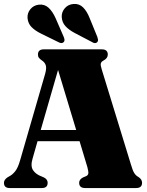

<svg xmlns="http://www.w3.org/2000/svg" viewBox="-21 -949 742 969"><path d="M219.5 -26.5Q219.5 0 190.5 0H28Q-1 0 -1 -26.5Q-1 -41 15.5 -53L25.5 -59Q41 -66.5 55.2 -84Q69.5 -101.5 80.5 -140L207 -577Q214.5 -604.5 210.2 -618.8Q206 -633 192.5 -642.5Q181.5 -650 176 -656.5Q170.5 -663 170.5 -673.5Q170.5 -700 200 -700H493Q523 -700 523 -673.5Q523 -654.5 500.5 -643Q490 -637.5 487.8 -628.8Q485.5 -620 492.5 -598.5L640 -118Q648.5 -88.5 656.5 -75.8Q664.5 -63 676.5 -56.5Q696 -44.5 696 -26.5Q696 0 666 0H408.5Q378.5 0 378.5 -26.5Q378.5 -43.5 398 -53.5L412.5 -59.5Q422.5 -63.5 424.5 -72.5Q426.5 -81.5 420 -105.5L380.5 -236.5H168.5L143.5 -149Q132 -110.5 146 -89.8Q160 -69 189 -58.5L201.5 -53Q219.5 -43.5 219.5 -26.5ZM184.5 -293H363.5L272 -596ZM431.5 -857.5 470.5 -762Q473 -754.5 473.8 -748Q474.5 -741.5 469.5 -736Q459.5 -726.5 444 -736.5L357 -782Q327.5 -797.5 309.8 -816.5Q292 -835.5 290.5 -863.5Q289.5 -888 306.2 -907.5Q323 -927 350.5 -929Q379 -931 398.5 -911.5Q418 -892 431.5 -857.5ZM259.5 -857.5 300.5 -763Q303.5 -755.5 304.5 -749Q305.5 -742.5 301 -737Q291.5 -727 275.5 -735.5L187 -779Q157 -793.5 138.8 -811.8Q120.5 -830 118 -857.5Q116 -882.5 132.2 -902.5Q148.5 -922.5 175.5 -925.5Q204 -928.5 224.2 -909.8Q244.5 -891 259.5 -857.5Z"/></svg>

Font: Fraunces 144pt Soft Black
Style: Regular
Weight: 900
Version: Version 1.000;[b76b70a41]